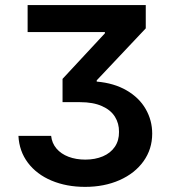

<svg xmlns="http://www.w3.org/2000/svg" viewBox="-20 -727 673 757"><path d="M316.4 -97.7Q355 -97.7 385.5 -110.6Q416 -123.5 432.9 -148.4Q449.7 -173.3 449.2 -207Q449.7 -240.2 433.1 -266.8Q416.5 -293.5 381.8 -308.8Q347.2 -324.2 295.9 -324.2H226.6V-416L393.6 -595.7V-600.6H88.9V-707H554.7V-615.2L361.3 -410.2V-405.3Q429.7 -399.4 479.2 -370.6Q528.8 -341.8 554.4 -297.1Q580.1 -252.4 580.1 -200.2Q580.1 -139.2 545.9 -91.3Q511.7 -43.5 451.4 -16.8Q391.1 9.8 315.4 9.8Q242.2 9.8 183.3 -14.9Q124.5 -39.6 90.1 -85.2Q55.7 -130.9 52.7 -191.4H181.6Q184.6 -162.6 202.6 -141.4Q220.7 -120.1 250.2 -108.9Q279.8 -97.7 316.4 -97.7Z"/></svg>

Font: Pretendard SemiBold
Style: Regular
Weight: 600
Designer: Base glyphs from Inter by Rasmus Andersson; Hangeul glyphs from Noto Sans CJK(Source Han Sans) by Jang Soo-young and Kan
Foundry: Kil Hyung-jin
Version: Version 1.309